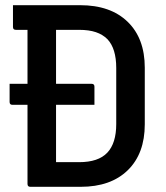

<svg xmlns="http://www.w3.org/2000/svg" viewBox="-20 -720 640 740"><path d="M17 -397H86V-605H41Q30 -605 30 -616V-700H289Q406 -700 472 -636Q538 -572 538 -459V-241Q538 -128 472.5 -64Q407 0 291 0H97Q86 0 86 -11V-316H28Q17 -316 17 -327ZM196 -95H285Q359 -95 393.5 -131.5Q428 -168 428 -242V-458Q428 -533 394 -569Q376 -587 349.5 -596Q323 -605 284 -605H196V-397H333Q344 -397 344 -386V-316H196Z"/></svg>

Font: Recursive Mn Lnr St Med
Style: Regular
Weight: 500
Monospace: yes
Version: Version 1.079;hotconv 1.0.112;makeotfexe 2.5.65598; ttfautoh